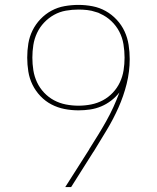

<svg xmlns="http://www.w3.org/2000/svg" viewBox="-20 -763 640 783"><path d="M246 0 344 -154Q344 -154 344 -154Q344 -154 344 -155L346 -158Q363 -185 380 -212.5Q397 -240 413 -268.5Q429 -297 442.5 -326.5Q456 -356 467 -386Q452 -367 433 -352.5Q414 -338 392.5 -329Q371 -320 347.5 -316.5Q324 -313 300 -313Q300 -313 300 -313Q300 -313 300 -313Q271 -313 243 -318.5Q215 -324 190 -337Q165 -350 145 -371Q125 -392 112.5 -417.5Q100 -443 95.5 -471.5Q91 -500 91 -528Q91 -557 95.5 -585Q100 -613 112.5 -638.5Q125 -664 145 -685Q165 -706 190 -719.5Q215 -733 243.5 -738Q272 -743 300 -743Q329 -743 357.5 -737.5Q386 -732 411 -718Q436 -704 456 -682.5Q476 -661 488 -635Q500 -609 504.5 -580Q509 -551 509 -522Q509 -471 496.5 -421Q484 -371 463 -324Q442 -277 415.5 -233Q389 -189 362 -145L361 -144L270 0ZM300 -332Q326 -332 351.5 -337Q377 -342 399.5 -354Q422 -366 440 -385Q458 -404 469 -427.5Q480 -451 484 -476.5Q488 -502 488 -528Q488 -555 483.5 -582.5Q479 -610 466.5 -634Q454 -658 434 -677Q414 -696 389 -707L381 -711L371 -714Q354 -720 336 -722Q318 -724 300 -724Q274 -724 248.5 -719.5Q223 -715 200.5 -702.5Q178 -690 160 -671Q142 -652 131 -628.5Q120 -605 116 -579.5Q112 -554 112 -528Q112 -502 116 -476.5Q120 -451 131 -427.5Q142 -404 160 -385Q178 -366 200.5 -354Q223 -342 248.5 -337Q274 -332 300 -332Z"/></svg>

Font: Zed Sans Thin Extended
Style: Regular
Weight: 100
Width: 7
Designer: Belleve Invis
Foundry: Belleve Invis
Version: Version 1.0.0; ttfautohint (v1.8.4)